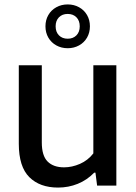

<svg xmlns="http://www.w3.org/2000/svg" viewBox="-20 -839 616 868"><path d="M65 -189V-544H169V-195Q169 -135 195.2 -108.8Q221.5 -82.5 269.5 -82.5Q305.5 -82.5 341.5 -98.2Q377.5 -114 402 -145.5V-544H506V0H419L411.5 -58.5H406Q373.5 -25 331.5 -8Q289.5 9 242.5 9Q160 9 112.5 -38.2Q65 -85.5 65 -189ZM185.5 -720Q185.5 -748.5 198.5 -771Q211.5 -793.5 234.5 -806.2Q257.5 -819 286 -819Q314.5 -819 337.5 -806.2Q360.5 -793.5 373.5 -771Q386.5 -748.5 386.5 -720Q386.5 -691.5 373.5 -669Q360.5 -646.5 337.5 -633.8Q314.5 -621 286 -621Q257.5 -621 234.5 -633.8Q211.5 -646.5 198.5 -669Q185.5 -691.5 185.5 -720ZM340.5 -720Q340.5 -745.5 325.5 -760.8Q310.5 -776 286 -776Q261.5 -776 246.5 -760.8Q231.5 -745.5 231.5 -720Q231.5 -694.5 246.5 -679.2Q261.5 -664 286 -664Q310.5 -664 325.5 -679.2Q340.5 -694.5 340.5 -720Z"/></svg>

Font: Encode Sans Medium
Style: Regular
Weight: 500
Designer: Multiple Designers
Foundry: Impallari Type
Version: Version 2.000